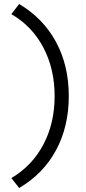

<svg xmlns="http://www.w3.org/2000/svg" viewBox="-20 -736 429 963"><path d="M76 -716Q197 -644 261 -525.5Q325 -407 325 -254Q325 -101 261 17.5Q197 136 76 207L37 157Q141 96 197.5 -11Q254 -118 254 -254Q254 -390 197.5 -497.5Q141 -605 37 -665Z"/></svg>

Font: Red Hat Display VF
Style: Regular
Weight: 300
Designer: Pentagram, MCKL
Foundry: Pentagram, MCKL
Version: Version 1.023